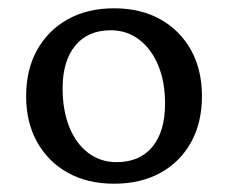

<svg xmlns="http://www.w3.org/2000/svg" viewBox="-20 -770 550 463"><path d="M255 -327Q191 -327 143.5 -353.5Q96 -380 69.5 -427.5Q43 -475 43 -538Q43 -602 69.5 -649.5Q96 -697 143.5 -723.5Q191 -750 255 -750Q319 -750 366.5 -723.5Q414 -697 440.5 -649.5Q467 -602 467 -538Q467 -474 440.5 -426.5Q414 -379 366.5 -353Q319 -327 255 -327ZM261 -379Q317 -379 347.5 -416Q378 -453 378 -520Q378 -573 361.5 -612.5Q345 -652 315.5 -674.5Q286 -697 247 -697Q192 -697 161.5 -660Q131 -623 131 -557Q131 -504 147 -464Q163 -424 192.5 -401.5Q222 -379 261 -379Z"/></svg>

Font: Hahmlet
Style: Regular
Weight: 400
Designer: Minjoo Ham & Mark Frömberg
Foundry: hypertype
Version: Version 1.002